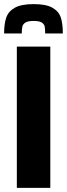

<svg xmlns="http://www.w3.org/2000/svg" viewBox="-22 -915 326 935"><path d="M60 0V-688H223V0ZM284 -752H198Q198 -775 195.5 -786.5Q193 -798 181 -805.5Q169 -813 142 -813Q115 -813 102.5 -805.5Q90 -798 87 -786Q84 -774 84 -752H-2Q-2 -799 8.5 -829.5Q19 -860 50.5 -877.5Q82 -895 142 -895Q202 -895 233 -877.5Q264 -860 274 -830Q284 -800 284 -752Z"/></svg>

Font: Saira Semi Condensed
Style: Bold
Weight: 700
Width: 4
Designer: Hector Gatti with collaboration of the Omnibus-Type team
Foundry: Omnibus-Type
Version: Version 1.001; ttfautohint (v1.8)